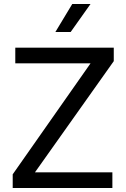

<svg xmlns="http://www.w3.org/2000/svg" viewBox="-20 -947 637 967"><path d="M44 0V-69L436 -628H57V-707H553V-639L156 -79H546V0ZM259 -786 344 -927H436L336 -786Z"/></svg>

Font: Onest
Style: Regular
Weight: 400
Designer: Dmitri Voloshin, Andrey Kudryavtsev
Foundry: Dmitri Voloshin, Andrey Kudryavtsev
Version: Version 1.000;gftools[0.9.33]